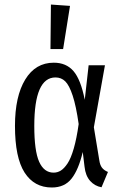

<svg xmlns="http://www.w3.org/2000/svg" viewBox="-20 -813 533 845"><path d="M204.1 -793 288.1 -787.1 257.8 -597.2H202.1ZM216.8 -537.1Q271.5 -537.1 303.5 -500Q335.4 -462.9 353 -374L370.1 -525.9H441.9L393.1 -252.9L417 -107.9Q419.9 -86.9 428.7 -75.2Q437.5 -63.5 455.1 -56.2L426.8 11.2Q397 5.9 376.7 -16.8Q356.4 -39.6 352.1 -79.1L344.2 -144Q325.7 -65.9 294.9 -26.9Q264.2 12.2 208 12.2Q130.4 12.2 88.1 -53.7Q45.9 -119.6 45.9 -258.8Q45.9 -389.2 91.1 -463.1Q136.2 -537.1 216.8 -537.1ZM224.1 -472.2Q130.9 -472.2 130.9 -258.8Q130.9 -148.9 152.3 -101.1Q173.8 -53.2 215.8 -53.2Q232.9 -53.2 247.6 -62.3Q262.2 -71.3 277.1 -93.5Q292 -115.7 304.7 -159.7Q317.4 -203.6 326.2 -267.1Q314.9 -346.7 299.8 -392.3Q284.7 -438 267.1 -455.1Q249.5 -472.2 224.1 -472.2Z"/></svg>

Font: Fira Sans Compressed Book
Style: Regular
Weight: 350
Width: 1
Designer: Carrois Corporate & Edenspiekermann AG
Foundry: Carrois Corporate GbR & Edenspiekermann AG
Version: Version 4.203;PS 004.203;hotconv 1.0.88;makeotf.lib2.5.64775